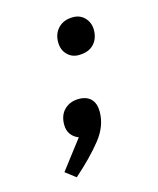

<svg xmlns="http://www.w3.org/2000/svg" viewBox="-89 -471 561 680"><g transform="rotate(-15 191.0 -130.5)"><path d="M168.8 -333.8Q168.8 -366.2 188.8 -386.2Q208.8 -406.2 242.5 -406.2Q268.8 -406.2 285.6 -388.1Q302.5 -370 302.5 -343.8Q302.5 -311.2 283.1 -291.2Q263.8 -271.2 227.5 -271.2Q202.5 -271.2 185.6 -288.8Q168.8 -306.2 168.8 -333.8ZM152.5 10Q135 3.8 124.4 -10.6Q113.8 -25 113.8 -46.2Q113.8 -81.2 134.4 -101.2Q155 -121.2 187.5 -121.2Q216.2 -121.2 231.9 -105Q247.5 -88.8 247.5 -58.8Q247.5 -6.2 210 41.2Q172.5 88.8 108.8 145L71.2 116.2Z"/></g></svg>

Font: Cambay
Style: Bold Italic
Weight: 700
Italic angle: -11°
Designer: Pooja Saxena
Foundry: Pooja Saxena
Version: Version 1.006;PS 001.006;hotconv 1.0.70;makeotf.lib2.5.58329